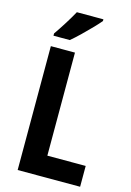

<svg xmlns="http://www.w3.org/2000/svg" viewBox="-138 -1002 732 1069"><g transform="rotate(15 228.5 -467.0)"><path d="M76 0V-714H215V-120H436V0ZM320 -924Q305 -906 278.5 -878.5Q252 -851 222.5 -822.5Q193 -794 169 -774H75V-787Q100 -823 124.5 -862Q149 -901 167 -934H320Z"/></g></svg>

Font: Noto Sans Gurmukhi UI Condensed
Style: Bold
Weight: 700
Width: 3
Designer: Jelle Bosma - Monotype Design Team
Foundry: Monotype Imaging Inc.
Version: Version 2.004; ttfautohint (v1.8.4.7-5d5b)